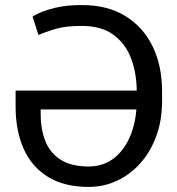

<svg xmlns="http://www.w3.org/2000/svg" viewBox="-20 -733 704 763"><path d="M332 9.8Q235.8 9.8 171.1 -29.8Q106.4 -69.3 74 -141.8Q41.5 -214.4 42 -313.5V-373H562.5V-297.9H141.6V-282.2Q141.1 -223.1 158.9 -175.5Q176.8 -127.9 218.5 -99.9Q260.3 -71.8 332 -71.3Q393.1 -71.8 435.5 -106.4Q478 -141.1 500.5 -199.7Q522.9 -258.3 523.4 -330.1V-371.1Q522.9 -443.4 500.5 -502Q478 -560.5 429.9 -595.5Q381.8 -630.4 303.7 -629.9Q241.7 -630.4 200.2 -617.9Q158.7 -605.5 132.8 -593.8L109.4 -667Q116.2 -671.9 131.8 -679.4Q147.5 -687 171.9 -694.8Q196.3 -702.6 229.2 -707.8Q262.2 -712.9 303.7 -712.9Q406.7 -713.4 478 -669.4Q549.3 -625.5 586.7 -548.3Q624 -471.2 624 -371.1V-330.1Q624 -254.9 601.3 -192.6Q578.6 -130.4 538.3 -85Q498 -39.6 445.3 -14.9Q392.6 9.8 332 9.8Z"/></svg>

Font: Inter Display V
Style: Regular
Weight: 400
Designer: Rasmus Andersson
Foundry: rsms
Version: Version 3.015;git-src